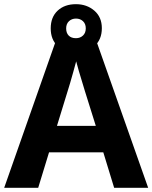

<svg xmlns="http://www.w3.org/2000/svg" viewBox="-20 -900 730 920"><path d="M527 0 475 -170H215L163 0H0L252 -717H437L690 0ZM387 -463Q382 -480 374 -506Q366 -532 358 -559Q350 -586 345 -606Q340 -586 331.5 -556.5Q323 -527 315.5 -500.5Q308 -474 304 -463L253 -297H439ZM344.1 -648Q290 -648 256.5 -679Q223 -710 223 -764Q223 -818 256.3 -849Q289.5 -880 343.9 -880Q396 -880 432 -849Q468 -818 468 -765.1Q468 -710 432.5 -679Q397 -648 344.1 -648ZM344 -717Q364 -717 377.5 -729.6Q391 -742.2 391 -764.1Q391 -786 377.6 -798.5Q364.2 -811 344.1 -811Q324 -811 310.5 -798.4Q297 -785.8 297 -763.9Q297 -742 309.2 -729.5Q321.3 -717 344 -717Z"/></svg>

Font: Noto Sans Balinese
Style: Regular
Weight: 400
Designer: Aditya Bayu, David Williams
Foundry: David Williams
Version: Version 2.003